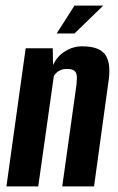

<svg xmlns="http://www.w3.org/2000/svg" viewBox="-20 -668 422 688"><path d="M3 0 72 -495H169L170 -435Q185 -467 213.5 -484.5Q242 -502 274 -502Q310 -502 331 -492.5Q352 -483 361 -466Q370 -449 371.5 -425Q373 -401 368 -371L317 0H203L254 -364Q255 -376 255.5 -386Q256 -396 253.5 -404Q251 -412 243 -416.5Q235 -421 219 -421Q207 -421 197.5 -417Q188 -413 182 -407Q176 -401 173 -396L117 0ZM183 -548 247 -648H350L247 -548Z"/></svg>

Font: Alumni Sans
Style: Bold Italic
Weight: 700
Italic angle: -8°
Designer: Robert E. Leuschke
Foundry: Robert E. Leuschke
Version: Version 1.016